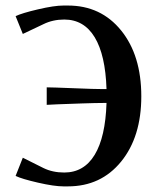

<svg xmlns="http://www.w3.org/2000/svg" viewBox="-20 -662 562 690"><path d="M36.1 -29.8 62 -95.2 136.2 -58.1Q168.9 -42 210.9 -42Q281.7 -42 320.3 -105.7Q358.9 -169.4 362.8 -292H352.1Q325.7 -292 274.7 -290.3Q223.6 -288.6 185.5 -287.1L147.9 -285.2V-348.1Q166.5 -348.1 243.2 -345Q319.8 -341.8 352.1 -341.8H362.8Q358.9 -464.4 320.3 -528.1Q281.7 -591.8 210.9 -591.8Q169.9 -591.8 136.2 -575.2L62 -540L36.1 -604Q58.1 -614.7 116.5 -628.4Q174.8 -642.1 208 -642.1H224.1Q342.8 -642.1 415.3 -552.5Q487.8 -462.9 487.8 -315.9Q487.8 -170.4 415.3 -81.3Q342.8 7.8 224.1 7.8H208Q174.8 7.8 116.5 -5.6Q58.1 -19 36.1 -29.8Z"/></svg>

Font: Resagokr
Style: Bold
Weight: 600
Designer: gluk
Foundry: gluk
Version: Version 0.95